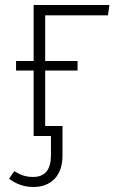

<svg xmlns="http://www.w3.org/2000/svg" viewBox="-20 -542 465 765"><path d="M160 -481V-299H289V-261H160V-40H229V76Q229 138 197.5 170.5Q166 203 113 203Q59 203 16 170L37 140Q54 151 71.5 157Q89 163 112 163Q183 163 183 77V0H114V-261H44V-299H114V-522H416L410 -481Z"/></svg>

Font: FiraGO ExtraLight
Style: Regular
Weight: 200
Designer: bBox Type
Foundry: bBox Type GmbH
Version: Version 1.001